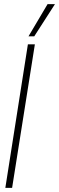

<svg xmlns="http://www.w3.org/2000/svg" viewBox="-20 -916 288 936"><path d="M6 0 116 -700H150L39 0ZM119 -739 212 -896H248L147 -739Z"/></svg>

Font: Georama Condensed ExtraLight
Style: Italic
Weight: 200
Width: 3
Italic angle: -9°
Designer: Jean-Baptiste Levee
Foundry: Production Type
Version: Version 1.000